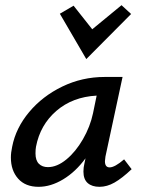

<svg xmlns="http://www.w3.org/2000/svg" viewBox="-20 -715 551 741"><path d="M313 -487 211 -662 264 -693 336 -602 449 -695 486 -661ZM488 -62Q451 -27 422 -10.5Q393 6 364 6Q335 6 318.5 -8.5Q302 -23 302 -53Q302 -69 306 -85L310 -104Q272 -52 224 -23Q176 6 129 6Q78 6 50 -25.5Q22 -57 22 -107Q22 -126 27 -149Q41 -221 92.5 -282.5Q144 -344 220.5 -381Q297 -418 384 -418H453L387 -111Q385 -97 385 -93Q385 -69 403 -69Q423 -69 459 -100ZM339 -278 353 -346Q260 -341 197.5 -287Q135 -233 119 -149Q117 -139 117 -123Q117 -96 130 -83Q143 -70 165 -70Q200 -70 236 -99.5Q272 -129 300 -177.5Q328 -226 339 -278Z"/></svg>

Font: Ysabeau Infant Semibold
Style: Italic
Weight: 600
Italic angle: -12°
Designer: Christian Thalmann (Catharsis Fonts)
Version: Version 0.003